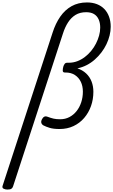

<svg xmlns="http://www.w3.org/2000/svg" viewBox="-137 -1038 927 1573"><path d="M-77 515Q-93 515 -107.5 508Q-122 501 -115 482L294 -771Q318 -846 356.5 -901.5Q395 -957 449.5 -987.5Q504 -1018 576 -1018Q621 -1018 657 -1004Q693 -990 718 -964Q743 -938 756.5 -901Q770 -864 770 -819Q770 -784 761 -747.5Q752 -711 735 -675.5Q718 -640 693.5 -608Q669 -576 639 -549.5Q609 -523 573 -504.5Q537 -486 497 -478Q539 -464 568.5 -436.5Q598 -409 613 -370.5Q628 -332 628 -286Q628 -224 608.5 -169Q589 -114 552.5 -71.5Q516 -29 465 -5Q414 19 351 19Q301 19 270 9.5Q239 0 218 -11Q205 -19 201.5 -32Q198 -45 208 -63Q216 -78 226.5 -82.5Q237 -87 248 -83Q280 -71 302 -66Q324 -61 356 -61Q398 -61 432 -79Q466 -97 490.5 -128Q515 -159 528.5 -200Q542 -241 542 -287Q542 -333 525 -368Q508 -403 476.5 -423.5Q445 -444 400 -444H394Q377 -444 377 -460Q377 -476 382 -493Q386 -506 393 -515Q400 -524 414 -524H427Q463 -524 496 -536.5Q529 -549 557.5 -570.5Q586 -592 609.5 -620.5Q633 -649 649.5 -681.5Q666 -714 675 -747Q684 -780 684 -812Q684 -851 671 -879.5Q658 -908 633 -923Q608 -938 569 -938Q518 -938 482 -916Q446 -894 420.5 -854.5Q395 -815 378 -761L-30 489Q-34 502 -44 508.5Q-54 515 -77 515Z"/></svg>

Font: Playwrite BE VLG
Style: Regular
Weight: 400
Designer: Veronika Burian, José Scaglione
Foundry: TypeTogether
Version: Version 1.002